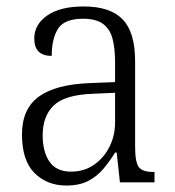

<svg xmlns="http://www.w3.org/2000/svg" viewBox="-20 -564 541 594"><path d="M185 10Q126 10 87 -28.5Q48 -67 48 -148Q48 -227 100 -265Q152 -303 259 -307L336 -310V-372Q336 -413 328.5 -443Q321 -473 299.5 -489.5Q278 -506 237 -506Q179 -506 159.5 -475Q140 -444 140 -391Q86 -391 86 -445Q86 -488 126 -516Q166 -544 239 -544Q321 -544 359.5 -504Q398 -464 398 -375V-111Q398 -62 409.5 -47Q421 -32 454 -32H458V0H351L341 -92H336Q320 -66 300.5 -42.5Q281 -19 253.5 -4.5Q226 10 185 10ZM200 -33Q240 -33 270.5 -54Q301 -75 318.5 -109.5Q336 -144 336 -185V-277L269 -274Q181 -271 146.5 -238Q112 -205 112 -145Q112 -95 133 -64Q154 -33 200 -33Z"/></svg>

Font: Noto Serif Armenian SemiCondensed Light
Style: Regular
Weight: 300
Width: 4
Designer: Monotype Design Team
Foundry: Monotype Imaging Inc.
Version: Version 2.008; ttfautohint (v1.8.4.7-5d5b)